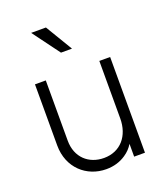

<svg xmlns="http://www.w3.org/2000/svg" viewBox="-146 -889 863 1001"><g transform="rotate(-20 286.0 -389.0)"><path d="M317 -640 227 -790H145L256 -640ZM271 12C313 12 349 1 380 -20C401 -34 417 -51 429 -71V0H489V-531H429V-212C429 -116 372 -47 280 -47C196 -47 132 -103 132 -197V-531H72V-192C72 -67 163 12 271 12Z"/></g></svg>

Font: Plus Jakarta Sans Light
Style: Regular
Weight: 300
Designer: Gumpita Rahayu
Foundry: Tokotype
Version: Version 2.071;gftools[0.9.30]